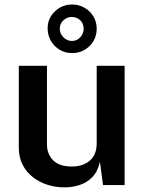

<svg xmlns="http://www.w3.org/2000/svg" viewBox="-20 -802 628 832"><path d="M259 10Q221 10 185.8 -1.2Q150.5 -12.5 122.5 -34.2Q94.5 -56 78 -88Q61.5 -120 61.5 -162.5V-517H183.5V-176.5Q183.5 -134.5 210.2 -107.5Q237 -80.5 291 -80.5Q340 -80.5 369.5 -106.2Q399 -132 399 -180.5V-517H520V0H426.5L413 -101Q403.5 -58.5 379.8 -34.2Q356 -10 324.2 0Q292.5 10 259 10ZM292.5 -572Q248 -572 217.2 -603.2Q186.5 -634.5 186.5 -680Q186.5 -722.5 217.8 -752.5Q249 -782.5 292.5 -782.5Q322 -782.5 346.2 -768.5Q370.5 -754.5 384.8 -730.8Q399 -707 399 -678Q399 -633 368 -602.5Q337 -572 292.5 -572ZM291.5 -624.5Q313 -624.5 327.8 -640.5Q342.5 -656.5 342.5 -677.5Q342.5 -699.5 327.8 -714Q313 -728.5 291.5 -728.5Q270.5 -728.5 254.8 -714Q239 -699.5 239 -677.5Q239 -656.5 254.8 -640.5Q270.5 -624.5 291.5 -624.5Z"/></svg>

Font: Public Sans Thin SemiBold
Style: Regular
Weight: 600
Version: Version 2.001